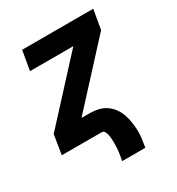

<svg xmlns="http://www.w3.org/2000/svg" viewBox="-165 -626 830 898"><g transform="rotate(-30 250.0 -177.5)"><path d="M233 165Q235 154 237 142.5Q239 131 240.5 119.5Q242 108 242.5 97Q243 86 243 74.5Q243 63 242.5 52Q242 41 240 30.5Q238 20 233 10Q228 0 216 0H2L19 -105L304 -415H70L88 -520H472L454 -415L169 -105H216Q239 -105 261 -99.5Q283 -94 300.5 -82Q318 -70 331 -52.5Q344 -35 351.5 -14.5Q359 6 362.5 28Q366 50 367 72.5Q368 95 365 118.5Q362 142 358 165Z"/></g></svg>

Font: Iosevka SS18 Extrabold
Style: Italic
Weight: 800
Italic angle: -9°
Monospace: yes
Designer: Belleve Invis
Foundry: Belleve Invis
Version: Version 25.1.1; ttfautohint (v1.8.4)